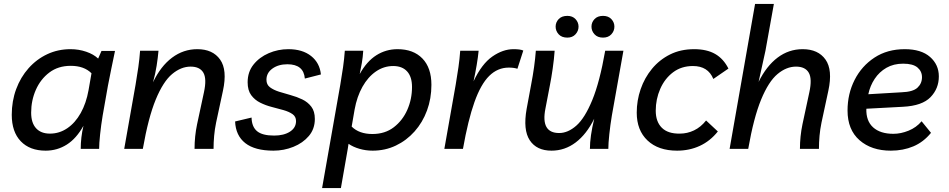

<svg xmlns="http://www.w3.org/2000/svg" viewBox="-20 -760 4842 980"><path d="M213 9Q132 9 86 -39Q40 -87 40 -174Q40 -244 62.5 -305Q85 -366 126 -412Q167 -458 221.5 -483.5Q276 -509 340 -509Q382 -509 420 -496Q458 -483 481 -461L498 -500H567Q557 -452 548 -408.5Q539 -365 531 -323L504 -170Q496 -122 491 -74.5Q486 -27 486 0H392Q392 -29 395.5 -59Q399 -89 406 -118Q370 -53 321 -22Q272 9 213 9ZM235 -78Q283 -78 323.5 -105.5Q364 -133 392 -183Q420 -233 432 -300L447 -386Q409 -424 341 -424Q277 -424 232 -390Q187 -356 163 -301.5Q139 -247 139 -185Q139 -133 164 -105.5Q189 -78 235 -78Z M614 0 672 -328Q680 -375 686 -417Q692 -459 695 -501H789Q786 -466 779.5 -424.5Q773 -383 761 -340Q800 -422 858 -465.5Q916 -509 987 -509Q1066 -509 1103.5 -456Q1141 -403 1118 -297L1083 -134Q1076 -100 1073 -66.5Q1070 -33 1070 0H973Q973 -64 986 -126L1021 -289Q1036 -358 1018 -389Q1000 -420 953 -420Q904 -420 858.5 -382Q813 -344 775 -252Q737 -160 709 0Z M1376 9Q1281 9 1232 -29.5Q1183 -68 1180 -140L1264 -160Q1265 -113 1292 -90.5Q1319 -68 1379 -68Q1429 -68 1460 -88Q1491 -108 1491 -142Q1491 -165 1473 -177.5Q1455 -190 1427 -198Q1399 -206 1367.5 -214Q1336 -222 1308 -236Q1280 -250 1262 -274.5Q1244 -299 1244 -340Q1244 -393 1274 -430.5Q1304 -468 1351.5 -488.5Q1399 -509 1452 -509Q1524 -509 1568 -474Q1612 -439 1618 -380L1536 -359Q1530 -432 1447 -432Q1401 -432 1370.5 -410Q1340 -388 1340 -353Q1340 -328 1358 -314.5Q1376 -301 1404 -292Q1432 -283 1463.5 -274.5Q1495 -266 1523 -252.5Q1551 -239 1569 -215.5Q1587 -192 1587 -153Q1587 -102 1556.5 -66Q1526 -30 1477.5 -10.5Q1429 9 1376 9Z M2009 -509Q2090 -509 2136 -461.5Q2182 -414 2182 -327Q2182 -257 2159.5 -196Q2137 -135 2096 -89Q2055 -43 2000.5 -17Q1946 9 1882 9Q1847 9 1814.5 -0.5Q1782 -10 1759 -26L1755 0L1720 200H1624L1717 -328Q1725 -375 1731 -417Q1737 -459 1740 -501H1834Q1832 -468 1827 -439Q1822 -410 1816 -382Q1852 -447 1901 -478Q1950 -509 2009 -509ZM1987 -423Q1939 -423 1898.5 -395Q1858 -367 1830 -317Q1802 -267 1790 -201L1775 -114Q1813 -76 1881 -76Q1945 -76 1990 -110.5Q2035 -145 2059 -199.5Q2083 -254 2083 -316Q2083 -368 2058 -395.5Q2033 -423 1987 -423Z M2621 -409Q2603 -415 2577 -415Q2520 -415 2477 -372.5Q2434 -330 2401.5 -238.5Q2369 -147 2343 0H2248L2306 -328Q2314 -375 2320 -417Q2326 -459 2329 -501H2423Q2420 -469 2413 -427.5Q2406 -386 2397 -345Q2439 -434 2493 -471.5Q2547 -509 2601 -509Q2617 -509 2629.5 -507.5Q2642 -506 2651 -502Z M2795 9Q2719 9 2684 -44Q2649 -97 2668 -204L2691 -328Q2709 -421 2715 -501H2811Q2808 -458 2801 -409.5Q2794 -361 2787 -326L2764 -206Q2739 -81 2834 -81Q2879 -81 2922 -119Q2965 -157 3003 -249Q3041 -341 3069 -501H3162L3103 -170Q3095 -122 3090 -74.5Q3085 -27 3085 0H2991Q2991 -63 3013 -154Q2974 -75 2918.5 -33Q2863 9 2795 9ZM3058 -568Q3030 -568 3014.5 -585Q2999 -602 2999 -624Q2999 -646 3014.5 -662.5Q3030 -679 3058 -679Q3085 -679 3100.5 -662.5Q3116 -646 3116 -624Q3116 -602 3100.5 -585Q3085 -568 3058 -568ZM2876 -568Q2847 -568 2831.5 -585Q2816 -602 2816 -624Q2816 -646 2831.5 -662.5Q2847 -679 2876 -679Q2902 -679 2917.5 -662.5Q2933 -646 2933 -624Q2933 -602 2917.5 -585Q2902 -568 2876 -568Z M3436 9Q3340 9 3285 -43Q3230 -95 3230 -185Q3230 -247 3250 -305Q3270 -363 3308 -409Q3346 -455 3400 -482Q3454 -509 3523 -509Q3588 -509 3630.5 -484.5Q3673 -460 3698 -410L3621 -357Q3594 -423 3517 -423Q3458 -423 3415.5 -391Q3373 -359 3350 -306.5Q3327 -254 3327 -195Q3327 -139 3358 -108Q3389 -77 3450 -78Q3488 -78 3522.5 -94.5Q3557 -111 3584 -145L3644 -89Q3605 -40 3552 -15.5Q3499 9 3436 9Z M3704 0 3834 -740H3930L3887 -501L3852 -342Q3892 -423 3949 -466Q4006 -509 4077 -509Q4156 -509 4193.5 -456Q4231 -403 4208 -297L4173 -134Q4166 -100 4163 -66.5Q4160 -33 4160 0H4063Q4063 -64 4076 -126L4111 -289Q4126 -358 4108 -389Q4090 -420 4043 -420Q3994 -420 3948.5 -382Q3903 -344 3865 -252Q3827 -160 3799 0Z M4527 9Q4428 9 4367 -44.5Q4306 -98 4306 -196Q4306 -281 4342 -352Q4378 -423 4443.5 -466Q4509 -509 4598 -509Q4682 -509 4727 -469.5Q4772 -430 4772 -370Q4772 -308 4729.5 -264Q4687 -220 4589 -215L4402 -205Q4400 -143 4436.5 -110Q4473 -77 4540 -77Q4578 -77 4617.5 -93Q4657 -109 4684 -141L4732 -82Q4694 -35 4642 -13Q4590 9 4527 9ZM4590 -435Q4541 -435 4504.5 -414Q4468 -393 4444.5 -357.5Q4421 -322 4412 -279L4582 -289Q4640 -291 4663 -312.5Q4686 -334 4686 -366Q4686 -396 4663 -415.5Q4640 -435 4590 -435Z"/></svg>

Font: Livvic Medium
Style: Italic
Weight: 500
Italic angle: -10°
Designer: Jacques Le Bailly, Baron von Fonthausen
Version: Version 1.001; ttfautohint (v1.8.2)